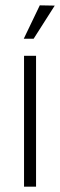

<svg xmlns="http://www.w3.org/2000/svg" viewBox="-20 -699 225 719"><path d="M115 0H70V-490H115ZM69 -554H106L185 -678L129 -679Z"/></svg>

Font: Gemunu Libre ExtraLight ExtraLight
Style: Regular
Weight: 250
Version: Version 1.100